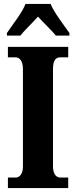

<svg xmlns="http://www.w3.org/2000/svg" viewBox="-20 -951 384 971"><path d="M15 -784V-771H83C103 -797 146 -837 172 -867C197 -839 246 -793 262 -771H331V-784C305 -822 254 -886 236 -931H109C92 -886 40 -822 15 -784ZM20 0H325V-53H285C265 -53 248 -70 248 -110V-600C248 -647 262 -661 285 -661H325V-714H20V-661H59C76 -661 96 -647 96 -601V-109C96 -67 76 -53 59 -53H20Z"/></svg>

Font: Noto Serif Tamil ExtraCondensed ExtraBold
Style: Regular
Weight: 800
Width: 2
Designer: Indian Type Foundry, Tom Grace, and the Monotype Design Team
Foundry: Monotype Imaging Inc.
Version: Version 2.004